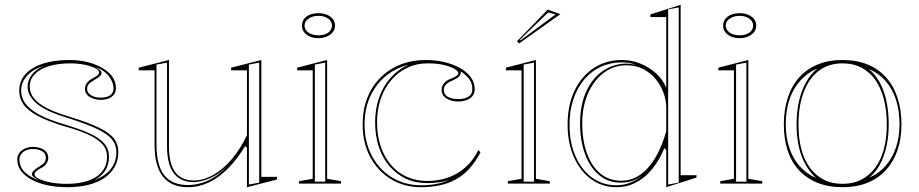

<svg xmlns="http://www.w3.org/2000/svg" viewBox="-20 -765 3831 800"><path d="M261 15Q216 15 178 7Q140 -1 111.5 -16.5Q83 -32 67.5 -53Q52 -74 52 -101Q52 -117 61.5 -129Q71 -141 86 -147Q101 -153 117 -153Q133 -153 148 -148Q163 -143 172 -133Q181 -123 181 -108Q181 -95 174.5 -84.5Q168 -74 155 -67Q137 -58 130.5 -51.5Q124 -45 124 -38Q124 -29 142 -20Q160 -11 190.5 -5Q221 1 258 1Q310 1 347.5 -12Q385 -25 405.5 -50.5Q426 -76 426 -112Q426 -140 409.5 -161Q393 -182 354.5 -201Q316 -220 248 -239Q178 -260 136.5 -282.5Q95 -305 77.5 -330.5Q60 -356 60 -387Q60 -446 116 -480.5Q172 -515 271 -515Q323 -515 366.5 -500Q410 -485 436.5 -459Q463 -433 463 -397Q463 -381 454 -370Q445 -359 430.5 -354Q416 -349 400 -349Q387 -349 375.5 -352Q364 -355 354.5 -360.5Q345 -366 339.5 -375Q334 -384 334 -395Q334 -421 365 -438Q381 -446 387 -452Q393 -458 393 -464Q393 -470 383 -477Q373 -484 355.5 -489.5Q338 -495 317 -498Q296 -501 274 -501Q222 -501 184 -489.5Q146 -478 125 -456Q104 -434 104 -404Q104 -378 121.5 -355.5Q139 -333 176.5 -314Q214 -295 275 -277Q349 -254 392.5 -233Q436 -212 454.5 -188Q473 -164 473 -131Q473 -96 457.5 -69Q442 -42 414 -23Q386 -4 347 5.5Q308 15 261 15ZM142 -14Q127 -22 120 -27.5Q113 -33 113 -38Q113 -48 122.5 -56Q132 -64 145 -72Q160 -81 165.5 -89Q171 -97 171 -108Q171 -126 155.5 -135Q140 -144 117 -144Q102 -144 89.5 -139Q77 -134 69 -124Q61 -114 61 -101Q61 -70 82.5 -48.5Q104 -27 142 -14ZM374 -15Q402 -25 422.5 -41.5Q443 -58 454 -80.5Q465 -103 465 -131Q465 -161 447 -183.5Q429 -206 387 -226.5Q345 -247 273 -270Q226 -284 192.5 -298.5Q159 -313 138 -329.5Q117 -346 106 -364.5Q95 -383 95 -404Q95 -429 111 -451.5Q127 -474 159 -489Q114 -475 91 -447.5Q68 -420 68 -387Q68 -358 85.5 -334Q103 -310 142.5 -288Q182 -266 251 -246Q315 -227 355.5 -208Q396 -189 415 -166.5Q434 -144 434 -112Q434 -79 418.5 -54.5Q403 -30 374 -15ZM400 -358Q414 -358 426.5 -362Q439 -366 446 -375Q453 -384 453 -397Q453 -411 445.5 -428Q438 -445 421 -461Q404 -477 375 -486Q391 -478 397 -472.5Q403 -467 403 -461Q403 -453 393.5 -445.5Q384 -438 370 -430Q356 -422 349.5 -414Q343 -406 343 -395Q343 -383 351 -375Q359 -367 371.5 -362.5Q384 -358 400 -358Z M763 15Q694 15 659 -29Q624 -73 624 -162V-472H558V-483L684 -515V-155Q684 -83 710 -48Q736 -13 787 -13Q828 -13 870 -37Q912 -61 948 -104.5Q984 -148 1009 -202V-472H943V-483L1069 -515V-28H1134V-17L1009 15V-150L1001 -156Q951 -73 890.5 -29Q830 15 763 15ZM1060 -504 1017 -496V4L1060 -4ZM676 -504 632 -496V-163Q632 -76 664.5 -35Q697 6 763 6Q807 6 849.5 -14Q892 -34 933 -78Q895 -40 856.5 -23Q818 -6 782 -6Q728 -9 702 -46Q676 -83 676 -155Z M1307 -606Q1286 -606 1270.5 -613Q1255 -620 1246.5 -631.5Q1238 -643 1238 -658Q1238 -674 1246.5 -685.5Q1255 -697 1270.5 -703.5Q1286 -710 1307 -710Q1327 -710 1342.5 -703.5Q1358 -697 1367 -685.5Q1376 -674 1376 -658Q1376 -643 1367 -631.5Q1358 -620 1342.5 -613Q1327 -606 1307 -606ZM1226 0V-10L1283 -20V-472H1218V-483L1343 -515V-20L1401 -10V0ZM1292 -8H1335V-504L1292 -496ZM1307 -618Q1323 -618 1336 -623Q1349 -628 1356 -637.5Q1363 -647 1363 -658Q1363 -670 1356 -679Q1349 -688 1336 -693.5Q1323 -699 1307 -699Q1290 -699 1277 -693.5Q1264 -688 1256.5 -679Q1249 -670 1249 -658Q1249 -647 1256.5 -637.5Q1264 -628 1277 -623Q1290 -618 1307 -618Z M1735 15Q1664 15 1609 -18.5Q1554 -52 1522.5 -111Q1491 -170 1491 -246Q1491 -307 1510 -356Q1529 -405 1564 -440.5Q1599 -476 1647.5 -495.5Q1696 -515 1755 -515Q1794 -515 1830.5 -506.5Q1867 -498 1896 -482Q1925 -466 1941.5 -443.5Q1958 -421 1958 -393Q1958 -376 1948.5 -364.5Q1939 -353 1923 -347.5Q1907 -342 1889 -342Q1862 -342 1841 -354.5Q1820 -367 1820 -391Q1820 -406 1830.5 -418.5Q1841 -431 1861 -438Q1890 -450 1890 -459Q1890 -468 1874.5 -477.5Q1859 -487 1830.5 -494Q1802 -501 1761 -501Q1715 -501 1676.5 -482.5Q1638 -464 1610 -431Q1582 -398 1566.5 -353.5Q1551 -309 1551 -256Q1551 -201 1566 -156Q1581 -111 1608.5 -78.5Q1636 -46 1674.5 -28.5Q1713 -11 1760 -11Q1808 -11 1848 -25.5Q1888 -40 1920 -68.5Q1952 -97 1973 -140L1982 -130Q1961 -90 1935.5 -62Q1910 -34 1878.5 -17Q1847 0 1811 7.5Q1775 15 1735 15ZM1899 -468 1900 -464Q1900 -453 1891.5 -445Q1883 -437 1864 -429Q1829 -415 1829 -391Q1829 -371 1846 -361.5Q1863 -352 1889 -352Q1915 -352 1931.5 -362Q1948 -372 1948 -393Q1948 -405 1945 -415.5Q1942 -426 1935.5 -435Q1929 -444 1919.5 -452.5Q1910 -461 1899 -468ZM1499 -246Q1499 -173 1529.5 -115.5Q1560 -58 1613.5 -25.5Q1667 7 1735 7Q1769 7 1800.5 1Q1832 -5 1857 -18Q1839 -10 1814.5 -6Q1790 -2 1760 -2Q1711 -2 1671.5 -20.5Q1632 -39 1603 -72.5Q1574 -106 1558.5 -152.5Q1543 -199 1543 -256Q1543 -312 1560 -359.5Q1577 -407 1608.5 -442Q1640 -477 1682 -495Q1626 -481 1585 -446Q1544 -411 1521.5 -360.5Q1499 -310 1499 -246Z M2096 0V-10L2153 -20V-472H2088V-483L2213 -515V-20L2271 -10V0ZM2162 -8H2205V-504L2162 -496ZM2143 -584 2134 -593 2262 -725 2315 -706ZM2146 -599 2149 -597 2295 -705 2264 -713Z M2549 15Q2489 15 2443 -18.5Q2397 -52 2371 -111Q2345 -170 2345 -245Q2345 -328 2374.5 -388.5Q2404 -449 2455 -482Q2506 -515 2571 -515Q2612 -515 2649.5 -499.5Q2687 -484 2715 -458Q2743 -432 2756 -399V-694H2690V-705L2816 -745V-35H2882V-25L2756 15V-140L2748 -148Q2735 -115 2715.5 -85.5Q2696 -56 2671.5 -33.5Q2647 -11 2616 2Q2585 15 2549 15ZM2549 7Q2580 7 2607 -4.5Q2634 -16 2655 -32Q2632 -17 2611.5 -10.5Q2591 -4 2565 -4Q2515 -4 2477 -35Q2439 -66 2418 -122Q2397 -178 2397 -251Q2397 -324 2420.5 -379Q2444 -434 2486.5 -465.5Q2529 -497 2584 -500Q2597 -500 2609 -498.5Q2621 -497 2629 -495Q2604 -505 2571 -505Q2523 -505 2483 -486.5Q2443 -468 2414 -433.5Q2385 -399 2369 -351Q2353 -303 2353 -245Q2353 -171 2378 -114Q2403 -57 2447 -25Q2491 7 2549 7ZM2568 -12Q2606 -12 2636 -29.5Q2666 -47 2689 -76.5Q2712 -106 2728.5 -142.5Q2745 -179 2756 -218V-316Q2756 -347 2744.5 -378.5Q2733 -410 2711.5 -436Q2690 -462 2659.5 -477.5Q2629 -493 2591 -493Q2537 -493 2495.5 -461.5Q2454 -430 2430 -375.5Q2406 -321 2406 -251Q2406 -179 2426 -125Q2446 -71 2482 -41.5Q2518 -12 2568 -12ZM2764 4 2808 -4V-734L2764 -726Z M3062 -606Q3041 -606 3025.5 -613Q3010 -620 3001.5 -631.5Q2993 -643 2993 -658Q2993 -674 3001.5 -685.5Q3010 -697 3025.5 -703.5Q3041 -710 3062 -710Q3082 -710 3097.5 -703.5Q3113 -697 3122 -685.5Q3131 -674 3131 -658Q3131 -643 3122 -631.5Q3113 -620 3097.5 -613Q3082 -606 3062 -606ZM2981 0V-10L3038 -20V-472H2973V-483L3098 -515V-20L3156 -10V0ZM3047 -8H3090V-504L3047 -496ZM3062 -618Q3078 -618 3091 -623Q3104 -628 3111 -637.5Q3118 -647 3118 -658Q3118 -670 3111 -679Q3104 -688 3091 -693.5Q3078 -699 3062 -699Q3045 -699 3032 -693.5Q3019 -688 3011.5 -679Q3004 -670 3004 -658Q3004 -647 3011.5 -637.5Q3019 -628 3032 -623Q3045 -618 3062 -618Z M3490 -515Q3549 -515 3594.5 -496.5Q3640 -478 3671.5 -443Q3703 -408 3719.5 -358Q3736 -308 3736 -246Q3736 -187 3719.5 -139Q3703 -91 3671.5 -56.5Q3640 -22 3594.5 -3.5Q3549 15 3490 15Q3432 15 3386 -3.5Q3340 -22 3308.5 -56.5Q3277 -91 3261.5 -139Q3246 -187 3246 -246Q3246 -308 3262.5 -358Q3279 -408 3310.5 -443Q3342 -478 3387.5 -496.5Q3433 -515 3490 -515ZM3491 -501Q3432 -501 3391 -469.5Q3350 -438 3328.5 -380.5Q3307 -323 3307 -246Q3307 -190 3318.5 -145Q3330 -100 3354 -67Q3378 -34 3412 -16.5Q3446 1 3490 1Q3535 1 3569 -16.5Q3603 -34 3627 -66.5Q3651 -99 3663 -144.5Q3675 -190 3675 -246Q3675 -304 3663 -351Q3651 -398 3627.5 -431.5Q3604 -465 3569.5 -483Q3535 -501 3491 -501ZM3254 -246Q3254 -193 3269 -148.5Q3284 -104 3312 -72.5Q3340 -41 3381 -23Q3356 -45 3337 -78Q3318 -111 3308.5 -153.5Q3299 -196 3299 -246Q3299 -300 3309.5 -345Q3320 -390 3339.5 -424Q3359 -458 3386 -480Q3346 -463 3315.5 -430Q3285 -397 3269.5 -351Q3254 -305 3254 -246ZM3728 -246Q3728 -304 3713 -350Q3698 -396 3669 -428.5Q3640 -461 3599 -478Q3626 -457 3645 -422.5Q3664 -388 3673.5 -343.5Q3683 -299 3683 -246Q3683 -197 3673.5 -154.5Q3664 -112 3646 -79Q3628 -46 3602 -25Q3642 -42 3670 -74Q3698 -106 3713 -150Q3728 -194 3728 -246Z"/></svg>

Font: Kalnia Glaze Thin Light
Style: Regular
Weight: 300
Version: Version 1.110